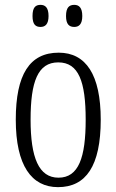

<svg xmlns="http://www.w3.org/2000/svg" viewBox="-20 -761 479 791"><path d="M286 -650C305 -650 319 -661 319 -695C319 -730 305 -741 286 -741C265 -741 252 -730 252 -695C252 -661 265 -650 286 -650ZM147 -650C166 -650 180 -661 180 -695C180 -730 166 -741 147 -741C126 -741 114 -730 114 -695C114 -661 126 -650 147 -650ZM219 10C334 10 395 -77 395 -268C395 -453 334 -544 222 -544C102 -544 45 -454 45 -268C45 -79 110 10 219 10ZM221 -29C140 -29 106 -111 106 -268C106 -425 136 -504 220 -504C304 -504 333 -425 333 -268C333 -112 304 -29 221 -29Z"/></svg>

Font: Noto Serif Devanagari ExtraCondensed Light
Style: Regular
Weight: 300
Width: 2
Designer: Universal Thirst, Indian Type Foundry and the Monotype Design Team
Foundry: Monotype Imaging Inc.
Version: Version 2.004